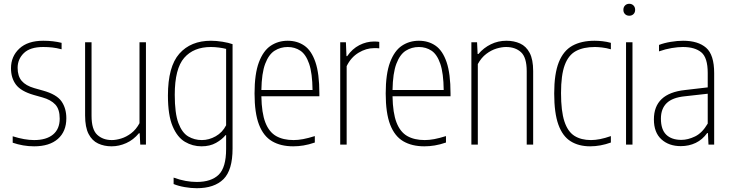

<svg xmlns="http://www.w3.org/2000/svg" viewBox="-20 -763 3855 1013"><path d="M160 9Q130 9 101.8 4Q73.5 -1 47 -10V-44Q110 -24 160 -24Q224.5 -24 259.8 -53.2Q295 -82.5 295 -137Q295 -186.5 271.8 -211.5Q248.5 -236.5 204 -249L158 -262Q90.5 -281.5 64.2 -316.5Q38 -351.5 38 -403Q38 -465.5 82.2 -506.8Q126.5 -548 208 -548Q236 -548 259.2 -545.2Q282.5 -542.5 305 -537V-503Q278 -510 255.8 -512.5Q233.5 -515 208 -515Q139 -515 106 -483Q73 -451 73 -405Q73 -361.5 94.5 -336.2Q116 -311 161 -298L207 -285Q279 -265 304.5 -228.2Q330 -191.5 330 -139Q330 -69.5 285.5 -30.2Q241 9 160 9Z M569 9Q529.5 9 497.8 -5.8Q466 -20.5 447.5 -56Q429 -91.5 429 -154V-540H463V-152Q463 -79.5 493 -51.8Q523 -24 570 -24Q592 -24 619.2 -32.2Q646.5 -40.5 672.2 -60Q698 -79.5 716 -113V-540H750V0H720L717 -60H713Q684 -25 646 -8Q608 9 569 9Z M1018 230Q988 230 954.8 224.2Q921.5 218.5 896 208V174Q929 186 959.2 191.5Q989.5 197 1018 197Q1094.5 197 1133.8 158.8Q1173 120.5 1173 23V-50H1170Q1152 -27.5 1119.8 -9.2Q1087.5 9 1043 9Q996 9 955.8 -14.8Q915.5 -38.5 890.8 -96.8Q866 -155 866 -259Q866 -411.5 926.2 -479.8Q986.5 -548 1093 -548Q1121.5 -548 1153.8 -542.8Q1186 -537.5 1207 -530V21Q1207 135 1158.8 182.5Q1110.5 230 1018 230ZM1045 -24Q1082.5 -24 1118 -44Q1153.5 -64 1173 -102V-505Q1158 -509 1135.8 -512Q1113.5 -515 1093 -515Q1001.5 -515 951.8 -457.8Q902 -400.5 902 -263Q902 -165.5 921.2 -114Q940.5 -62.5 973 -43.2Q1005.5 -24 1045 -24Z M1527 9Q1461 9 1415.5 -17.8Q1370 -44.5 1346.5 -105.5Q1323 -166.5 1323 -270Q1323 -373.5 1346 -434.5Q1369 -495.5 1408.5 -521.8Q1448 -548 1498 -548Q1548.5 -548 1586 -522Q1623.5 -496 1644.2 -435.2Q1665 -374.5 1665 -270V-255H1359Q1360.5 -167 1380 -116.8Q1399.5 -66.5 1436.8 -45.2Q1474 -24 1529 -24Q1552.5 -24 1579.2 -29Q1606 -34 1641 -45V-11Q1609 0 1581.2 4.5Q1553.5 9 1527 9ZM1498 -515Q1460 -515 1429 -495.5Q1398 -476 1379.2 -426.5Q1360.5 -377 1359 -288H1629Q1628 -377 1611 -426.5Q1594 -476 1564.8 -495.5Q1535.5 -515 1498 -515Z M1775 0V-540H1805L1808 -467H1812Q1838.5 -505.5 1876 -524.8Q1913.5 -544 1954 -544Q1963 -544 1969.8 -543.5Q1976.5 -543 1981 -542V-508Q1973.5 -509 1967.8 -509Q1962 -509 1953 -509Q1912 -509 1871.8 -484.8Q1831.5 -460.5 1809 -414V0Z M2219 9Q2153 9 2107.5 -17.8Q2062 -44.5 2038.5 -105.5Q2015 -166.5 2015 -270Q2015 -373.5 2038 -434.5Q2061 -495.5 2100.5 -521.8Q2140 -548 2190 -548Q2240.5 -548 2278 -522Q2315.5 -496 2336.2 -435.2Q2357 -374.5 2357 -270V-255H2051Q2052.5 -167 2072 -116.8Q2091.5 -66.5 2128.8 -45.2Q2166 -24 2221 -24Q2244.5 -24 2271.2 -29Q2298 -34 2333 -45V-11Q2301 0 2273.2 4.5Q2245.5 9 2219 9ZM2190 -515Q2152 -515 2121 -495.5Q2090 -476 2071.2 -426.5Q2052.5 -377 2051 -288H2321Q2320 -377 2303 -426.5Q2286 -476 2256.8 -495.5Q2227.5 -515 2190 -515Z M2467 0V-540H2497L2500 -478H2504Q2532 -511 2570 -529.5Q2608 -548 2652 -548Q2692 -548 2724 -533.5Q2756 -519 2774.5 -484Q2793 -449 2793 -388V0H2759V-387Q2759 -460 2729 -487.5Q2699 -515 2650 -515Q2627 -515 2599.5 -506.8Q2572 -498.5 2545.8 -478.8Q2519.5 -459 2501 -425V0Z M3094 9Q3033 9 2990.5 -17.8Q2948 -44.5 2926 -105.5Q2904 -166.5 2904 -270Q2904 -373.5 2928.2 -434.5Q2952.5 -495.5 3000 -521.8Q3047.5 -548 3117 -548Q3136.5 -548 3159 -545.5Q3181.5 -543 3203 -537V-503Q3178.5 -510 3156 -512.5Q3133.5 -515 3119 -515Q3058.5 -515 3018.8 -493.8Q2979 -472.5 2959.5 -419.5Q2940 -366.5 2940 -272Q2940 -176.5 2957.8 -122.5Q2975.5 -68.5 3010.8 -46.2Q3046 -24 3098 -24Q3120 -24 3145.8 -29Q3171.5 -34 3203 -45V-11Q3147.5 9 3094 9Z M3283 0V-540H3317V0ZM3300 -680Q3286.5 -680 3277.8 -688.5Q3269 -697 3269 -711Q3269 -725.5 3277.8 -734.2Q3286.5 -743 3300 -743Q3313.5 -743 3322.2 -734.2Q3331 -725.5 3331 -711Q3331 -697 3322.2 -688.5Q3313.5 -680 3300 -680Z M3572 8Q3509 8 3469.5 -28Q3430 -64 3430 -133Q3430 -270.5 3594 -288L3714 -302V-378Q3714 -459 3680 -487Q3646 -515 3583 -515Q3557 -515 3524 -509.5Q3491 -504 3457 -492V-526Q3484 -536.5 3519 -542.2Q3554 -548 3584 -548Q3663 -548 3705.5 -511Q3748 -474 3748 -377V0H3718L3715 -61H3711Q3686.5 -26.5 3650.8 -9.2Q3615 8 3572 8ZM3467 -137Q3467 -79.5 3495.2 -52.2Q3523.5 -25 3575 -25Q3609.5 -25 3647.2 -43.2Q3685 -61.5 3714 -111V-268.5L3593 -255Q3528 -248.5 3497.5 -219Q3467 -189.5 3467 -137Z"/></svg>

Font: Encode Sans Condensed Thin
Style: Regular
Weight: 100
Width: 3
Designer: Multiple Designers
Foundry: Impallari Type
Version: Version 3.000; ttfautohint (v1.8.3) -l 8 -r 50 -G 200 -x 14 